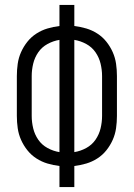

<svg xmlns="http://www.w3.org/2000/svg" viewBox="-20 -755 540 775"><path d="M220 0V-85Q195 -88 171.5 -95Q148 -102 127 -115.5Q106 -129 90.5 -148.5Q75 -168 65 -190.5Q55 -213 51.5 -237.5Q48 -262 48 -287V-448Q48 -473 51.5 -497.5Q55 -522 65 -544.5Q75 -567 90.5 -586.5Q106 -606 127 -619.5Q148 -633 171.5 -640Q195 -647 220 -650V-735H280V-650Q305 -647 328.5 -640Q352 -633 373 -619.5Q394 -606 409.5 -586.5Q425 -567 435 -544.5Q445 -522 448.5 -497.5Q452 -473 452 -448V-287Q452 -262 448.5 -237.5Q445 -213 435 -190.5Q425 -168 409.5 -148.5Q394 -129 373 -115.5Q352 -102 328.5 -95Q305 -88 280 -85V0ZM220 -141V-594Q195 -590 172 -577.5Q149 -565 134.5 -544Q120 -523 114 -498Q108 -473 108 -448V-287Q108 -262 114 -237Q120 -212 134.5 -191Q149 -170 172 -157.5Q195 -145 220 -141ZM280 -141Q305 -145 328 -157.5Q351 -170 365.5 -191Q380 -212 386 -237Q392 -262 392 -287V-448Q392 -473 386 -498Q380 -523 365.5 -544Q351 -565 328 -577.5Q305 -590 280 -594Z"/></svg>

Font: Iosevka SS18 Light
Style: Regular
Weight: 300
Monospace: yes
Designer: Belleve Invis
Foundry: Belleve Invis
Version: Version 25.1.1; ttfautohint (v1.8.4)